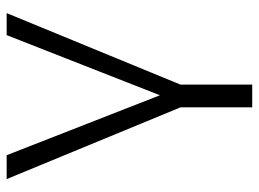

<svg xmlns="http://www.w3.org/2000/svg" viewBox="-120 -441 774 574"><g transform="rotate(-90 267.0 -154.0)"><path d="M233.1 213V-1.3L18.6 -521.1H90L269.2 -62.9L449 -521.1H514.8L301 -1.3V213Z"/></g></svg>

Font: Raleway Thin
Style: Regular
Weight: 100
Designer: Matt McInerney, Pablo Impallari, Rodrigo Fuenzalida
Foundry: Matt McInerney, Pablo Impallari, Rodrigo Fuenzalida
Version: Version 4.026